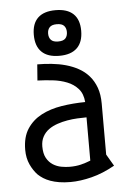

<svg xmlns="http://www.w3.org/2000/svg" viewBox="-50 -703 505 751"><g transform="rotate(-5 202.0 -327.5)"><path d="M106.9 -460Q134.8 -460 163.3 -457Q191.9 -454.1 218.3 -446.8Q244.6 -439.5 267.8 -426.8Q291 -414.1 308.1 -394.5Q325.2 -375 335 -348.1Q344.7 -321.3 344.7 -285.2V-85L371.6 -39.1Q324.7 -12.7 280 -1.5Q235.4 9.8 196.8 9.8Q172.4 9.8 152.8 6.6Q133.3 3.4 117.9 -2.2Q102.5 -7.8 91.1 -15.1Q79.6 -22.5 70.8 -30.8Q54.2 -47.9 42.5 -73.2Q30.8 -98.6 30.8 -130.9Q30.8 -181.2 52 -213.4Q73.2 -245.6 108.2 -263.9Q143.1 -282.2 188 -289.3Q232.9 -296.4 280.8 -296.9Q278.3 -329.6 261 -349.1Q243.7 -368.7 217.8 -378.9Q191.9 -389.2 161.4 -392.6Q130.9 -396 102.1 -397ZM280.8 -236.8Q264.6 -236.8 245.1 -235.8Q225.6 -234.9 205.3 -231.4Q185.1 -228 165.8 -221.4Q146.5 -214.8 131.6 -204.1Q116.7 -193.4 107.7 -177Q98.6 -160.6 98.6 -138.2Q98.6 -109.9 108.4 -92.5Q118.2 -75.2 133.3 -65.7Q148.4 -56.2 165.8 -53Q183.1 -49.8 198.7 -49.8Q223.6 -49.8 243.2 -54.7Q262.7 -59.6 280.8 -66.9ZM289.6 -576.2Q289.6 -531.7 265.9 -508.8Q242.2 -485.8 196.3 -485.8Q150.4 -485.8 127 -508.8Q103.5 -531.7 103.5 -576.2Q103.5 -620.1 127 -642.6Q150.4 -665 196.3 -665Q242.2 -665 265.9 -642.6Q289.6 -620.1 289.6 -576.2ZM159.7 -576.2Q159.7 -560.5 168.2 -551.3Q176.8 -542 196.3 -542Q216.8 -542 225.1 -551.3Q233.4 -560.5 233.4 -576.2Q233.4 -591.3 225.1 -600.6Q216.8 -609.9 196.3 -609.9Q176.8 -609.9 168.2 -600.6Q159.7 -591.3 159.7 -576.2Z"/></g></svg>

Font: Aubrey
Style: Regular
Weight: 400
Designer: Gayaneh Bagdasaryan | Cyreal.org
Foundry: Gayaneh Bagdasaryan | Cyreal.org
Version: Version 1.000